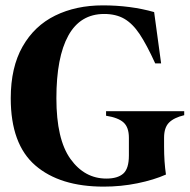

<svg xmlns="http://www.w3.org/2000/svg" viewBox="-20 -690 706 715"><path d="M666 -276V-261Q628 -252 609.5 -233.5Q591 -215 591 -177V-144Q591 -87 598 -40Q553 -20 492 -7.5Q431 5 366 5Q203 5 111.5 -74Q20 -153 20 -324Q20 -439 64 -516.5Q108 -594 185.5 -632Q263 -670 363 -670Q466 -670 554 -645L580 -454H558Q526 -524 500 -563Q474 -602 443 -620Q412 -638 368 -638Q279 -638 234.5 -557.5Q190 -477 190 -324Q190 -171 242.5 -98Q295 -25 376 -25Q418 -25 439 -43.5Q460 -62 460 -111V-177Q460 -216 440 -234Q420 -252 375 -259V-276Z"/></svg>

Font: FFF_NEPSZA-BADSAG Bold
Style: Regular
Weight: 700
Designer: bBox Type GmbH
Foundry: bBox Type GmbH
Version: Version 0.002